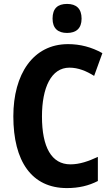

<svg xmlns="http://www.w3.org/2000/svg" viewBox="-20 -949 569 979"><path d="M322 -929C274 -929 248 -906 248 -854C248 -804 276 -781 322 -781C368 -781 396 -804 396 -854C396 -905 369 -929 322 -929ZM334 -604C379 -604 420 -587 460 -562L502 -678C447 -709 388 -724 327 -724C148 -724 48 -570 48 -356C48 -126 142 10 321 10C382 10 432 -2 479 -26V-149C431 -127 387 -111 339 -111C243 -111 194 -198 194 -355C194 -502 241 -604 334 -604Z"/></svg>

Font: Noto Sans Myanmar Condensed
Style: Bold
Weight: 700
Width: 3
Designer: Monotype Design Team
Foundry: Monotype Imaging Inc.
Version: Version 2.107